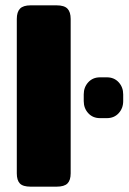

<svg xmlns="http://www.w3.org/2000/svg" viewBox="-20 -700 482 720"><path d="M43 -50V-629Q43 -655 55 -667.5Q67 -680 95 -680H192Q221 -680 233 -667.5Q245 -655 245 -629V-50Q245 -24 233 -12Q221 0 192 0H95Q66 0 54.5 -12Q43 -24 43 -50ZM294 -321V-346Q294 -373 311 -391.5Q328 -410 355 -410H381Q408 -410 425 -391.5Q442 -373 442 -346V-321Q442 -294 425 -275.5Q408 -257 381 -257H355Q328 -257 311 -275.5Q294 -294 294 -321Z"/></svg>

Font: Mitr SemiBold
Style: Regular
Weight: 600
Designer: Thanarat Vachiruckul
Foundry: Cadson Demak
Version: Version 1.002